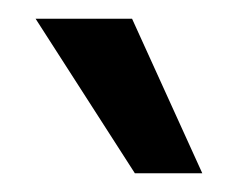

<svg xmlns="http://www.w3.org/2000/svg" viewBox="-20 -740 253 205"><path d="M18 -720H121L196 -555H124Z"/></svg>

Font: Ek Mukta SemiBold
Style: Regular
Weight: 600
Designer: Girish Dalvi and Yashodeep Gholap
Foundry: Ek Type
Version: Version 2.538;PS 1.002;hotconv 16.6.51;makeotf.lib2.5.65220;